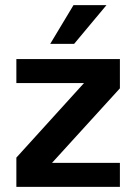

<svg xmlns="http://www.w3.org/2000/svg" viewBox="-20 -731 532 751"><path d="M396.5 -711 270 -559.5H176.5L267.5 -711ZM44 -500H449V-385.5L183.5 -94H449V0H44V-114.5L308.5 -406H44Z"/></svg>

Font: Overused Grotesk SemiBold
Style: Regular
Weight: 610
Version: Version 0.004